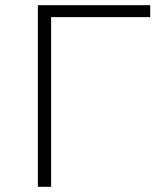

<svg xmlns="http://www.w3.org/2000/svg" viewBox="-20 -720 608 740"><path d="M559 -700H126V0H177V-654H559Z"/></svg>

Font: Montserrat Light
Style: Regular
Weight: 300
Designer: Julieta Ulanovsky
Foundry: Julieta Ulanovsky
Version: Version 7.200